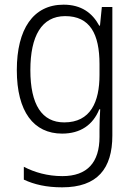

<svg xmlns="http://www.w3.org/2000/svg" viewBox="-20 -562 581 822"><path d="M252 -542C122 -542 52 -437 52 -262C52 -84 124 10 246 10C324 10 378 -27 405 -94H409C407 -64 406 -35 406 -8V24C406 133 354 192 247 192C184 192 128 176 82 152V207C127 228 179 240 246 240C397 240 461 160 461 18V-532H416L408 -452H405C375 -507 328 -542 252 -542ZM259 -493C365 -493 406 -417 406 -287V-241C406 -126 368 -38 255 -38C160 -38 110 -113 110 -262C110 -407 158 -493 259 -493Z"/></svg>

Font: Noto Sans Gujarati SemiCondensed Light
Style: Regular
Weight: 300
Width: 4
Designer: Jelle Bosma - Monotype Design Team, Universal Thirst
Foundry: Monotype Imaging Inc.
Version: Version 2.106